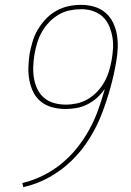

<svg xmlns="http://www.w3.org/2000/svg" viewBox="-20 -763 540 791"><path d="M76 8 72 -9Q115 -19 156.5 -39.5Q198 -60 233.5 -89Q269 -118 298 -154.5Q327 -191 348.5 -230.5Q370 -270 385 -312Q400 -354 412 -397Q398 -377 380 -360.5Q362 -344 340 -333Q318 -322 295.5 -318Q273 -314 250 -314H249Q222 -314 195.5 -321Q169 -328 149 -344Q129 -360 117.5 -383Q106 -406 101 -432.5Q96 -459 97 -486.5Q98 -514 102 -542Q107 -567 114.5 -592.5Q122 -618 136 -641.5Q150 -665 169 -685Q188 -705 212 -718.5Q236 -732 262 -737.5Q288 -743 314 -743Q342 -743 368 -735.5Q394 -728 414 -711Q434 -694 445.5 -670.5Q457 -647 461.5 -620.5Q466 -594 465 -566Q464 -538 459 -510Q450 -456 435 -402Q420 -348 400 -295.5Q380 -243 349 -193Q318 -143 276 -102Q234 -61 182.5 -32.5Q131 -4 76 8ZM251 -332Q274 -332 297 -337Q320 -342 341.5 -354.5Q363 -367 380.5 -385.5Q398 -404 410 -425.5Q422 -447 429 -470Q436 -493 440 -516Q444 -539 445.5 -562.5Q447 -586 443.5 -608Q440 -630 432 -650.5Q424 -671 410 -687Q396 -703 375.5 -712.5Q355 -722 333 -724Q328 -725 323.5 -725Q319 -725 314 -725H313Q290 -725 266 -720Q242 -715 220.5 -702Q199 -689 181.5 -670.5Q164 -652 152 -630.5Q140 -609 133 -585.5Q126 -562 122 -539Q118 -514 117 -489Q116 -464 120 -440.5Q124 -417 134 -396Q144 -375 161.5 -360Q179 -345 202.5 -338.5Q226 -332 251 -332Z"/></svg>

Font: Iosevka Curly Slab Thin
Style: Italic
Weight: 100
Italic angle: -9°
Monospace: yes
Designer: Belleve Invis
Foundry: Belleve Invis
Version: Version 22.1.2; ttfautohint (v1.8.4)